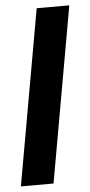

<svg xmlns="http://www.w3.org/2000/svg" viewBox="-69 -730 357 762"><g transform="rotate(-5 110.0 -349.5)"><path d="M237 -699 113 0H-17L107 -699Z"/></g></svg>

Font: Moniqa Black Ita Display
Style: Italic
Weight: 900
Italic angle: -10°
Designer: Rajesh Rajput
Foundry: Rajesh Rajput
Version: Version 1.000